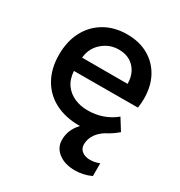

<svg xmlns="http://www.w3.org/2000/svg" viewBox="-159 -568 828 885"><g transform="rotate(30 255.0 -126.0)"><path d="M463 -53Q421 -17 375.5 0Q330 17 280 17Q206 17 151 -12Q96 -41 66.5 -94.5Q37 -148 37 -220Q37 -291 65 -344.5Q93 -398 144.5 -428Q196 -458 263 -458Q329 -458 377 -430.5Q425 -403 451.5 -354Q478 -305 478 -239Q478 -228 477 -215Q476 -202 474 -190L134 -189Q137 -145 157.5 -117.5Q178 -90 209.5 -76.5Q241 -63 278 -63Q321 -63 358 -76Q395 -89 425 -114ZM378 -261Q378 -313 347.5 -345.5Q317 -378 265 -378Q216 -378 178.5 -345.5Q141 -313 136 -261ZM397 -51 424 -25Q380 -2 361.5 24.5Q343 51 343 81Q343 103 359.5 116Q376 129 403 129Q427 129 452 119V187Q430 197 408.5 201.5Q387 206 367 206Q312 206 278.5 180Q245 154 245 113Q245 61 281.5 21Q318 -19 397 -51Z"/></g></svg>

Font: Podkova SemiBold
Style: Regular
Weight: 600
Designer: Ilya Yudin
Foundry: Cyreal (www.cyreal.org)
Version: Version 2.103